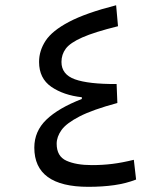

<svg xmlns="http://www.w3.org/2000/svg" viewBox="-20 -723 626 746"><path d="M323.2 2.9Q113.3 2.9 113.3 -149.4Q113.3 -212.9 160.2 -258.1Q207 -303.2 297.9 -338.4V-345.2Q227.1 -353 179.4 -385.7Q131.8 -418.5 131.8 -482.4Q131.8 -525.9 157.2 -564.7Q182.6 -603.5 247.8 -637.9Q313 -672.4 431.2 -702.6L438.5 -621.1Q347.2 -598.6 299.8 -577.6Q252.4 -556.6 235.6 -533.9Q218.8 -511.2 218.8 -482.4Q218.8 -433.6 271.2 -414.8Q323.7 -396 433.1 -396.5L436 -322.8Q339.8 -296.9 288.8 -270.5Q237.8 -244.1 219 -217.8Q200.2 -191.4 200.2 -164.6Q200.2 -115.7 238 -98.6Q275.9 -81.5 336.9 -81.5Q378.4 -81.5 416.3 -86.2Q454.1 -90.8 500 -102.1L508.8 -25.4Q470.2 -10.3 424.3 -3.7Q378.4 2.9 323.2 2.9Z"/></svg>

Font: CaskaydiaMono NF SemiLight
Style: Regular
Weight: 350
Designer: Aaron Bell
Foundry: Saja Typeworks
Version: Version 2111.001; ttfautohint (v1.8.4);Nerd Fonts 3.1.1